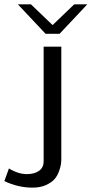

<svg xmlns="http://www.w3.org/2000/svg" viewBox="-96 -686 420 880"><path d="M-14 -666H46L145 -571L244 -666H304L177 -531H113ZM-76 144 -55 86Q-13 112 27 112Q62 112 83 97Q104 82 104 53V-472H185V41Q185 53 183.5 65.5Q182 78 174.5 99Q167 120 154 135Q141 150 115 162Q89 174 53 174Q-13 174 -76 144Z"/></svg>

Font: Coval
Style: Light
Weight: 300
Foundry: Context Ltd
Version: Version 001.000